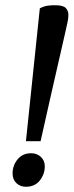

<svg xmlns="http://www.w3.org/2000/svg" viewBox="-20 -699 281 733"><path d="M79 -160 132 -667Q136 -670 149.5 -674.5Q163 -679 191 -679Q221 -679 231 -668.5Q241 -658 241 -643Q241 -638 240.5 -631Q240 -624 237 -610.5Q234 -597 228 -570Q223 -548 215 -513Q207 -478 195.5 -428Q184 -378 169 -311.5Q154 -245 135 -160ZM79 14Q57 14 42.5 0Q28 -14 28 -37Q28 -67 47 -90.5Q66 -114 99 -114Q121 -114 136 -100Q151 -86 151 -64Q151 -34 132 -10Q113 14 79 14Z"/></svg>

Font: Faustina Light Medium
Style: Italic
Weight: 500
Italic angle: -8°
Version: Version 1.200